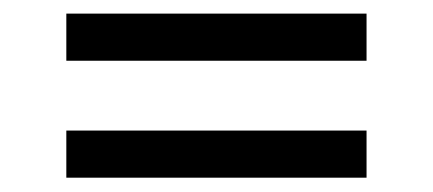

<svg xmlns="http://www.w3.org/2000/svg" viewBox="-20 -474 620 275"><path d="M75 -287V-219.5H505V-287ZM75 -454.5V-387H505V-454.5Z"/></svg>

Font: LatoLatin
Style: Regular
Weight: 400
Designer: Lukasz Dziedzic with Adam Twardoch and Botio Nikoltchev
Foundry: tyPoland Lukasz Dziedzic
Version: Version 2.015; 2015-08-06; http://www.latofonts.com/